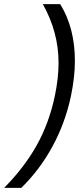

<svg xmlns="http://www.w3.org/2000/svg" viewBox="-74 -734 406 928"><path d="M191 -270Q209 -356 209 -430Q209 -579 133 -714H217Q288 -599 288 -439Q288 -363 269 -270Q241 -139 179.5 -26Q118 87 29 174H-54Q43 76 103 -31Q163 -138 191 -270Z"/></svg>

Font: Prompt Light
Style: Italic
Weight: 300
Italic angle: -12°
Designer: Katatrad Team
Foundry: CadsonDemak
Version: Version 1.000